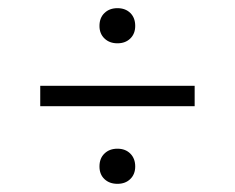

<svg xmlns="http://www.w3.org/2000/svg" viewBox="-20 -615 575 470"><path d="M78.5 -355V-405H456.5V-355ZM267.5 -165Q248 -165 235.8 -176.5Q223.5 -188 223.5 -207.5Q223.5 -227.5 235.8 -239.2Q248 -251 267.5 -251Q287 -251 299 -239Q311 -227 311 -207.5Q311 -188.5 299 -176.8Q287 -165 267.5 -165ZM267.5 -509Q248 -509 235.8 -520.8Q223.5 -532.5 223.5 -551.5Q223.5 -571.5 235.8 -583.2Q248 -595 267.5 -595Q287 -595 299 -583.2Q311 -571.5 311 -551.5Q311 -532.5 299 -520.8Q287 -509 267.5 -509Z"/></svg>

Font: Encode Sans SC Condensed Thin Light
Style: Regular
Weight: 300
Version: Version 3.002